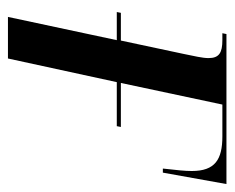

<svg xmlns="http://www.w3.org/2000/svg" viewBox="-72 -504 576 471"><g transform="rotate(90 215.5 -268.0)"><path d="M21 0H123L181 -267H289L291 -277H183L236 -526H314C371 -526 399 -508 399 -451C399 -433 397 -417 393 -380H403L431 -536H63L61 -526H78C109 -526 122 -518 122 -492C122 -477 117 -457 112 -432L79 -277H11L9 -267H78Z"/></g></svg>

Font: Noto Serif Display Condensed Medium
Style: Italic
Weight: 500
Width: 3
Italic angle: -12°
Designer: Monotype Design Team
Foundry: Monotype Imaging Inc.
Version: Version 2.009